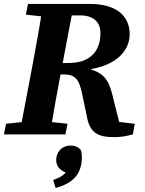

<svg xmlns="http://www.w3.org/2000/svg" viewBox="-42 -677 730 967"><path d="M-22.3 0H287.3L298.2 -53.6L160.3 -68.6H130.1L-11.2 -53.6L-22.3 0ZM55.5 0H209.2C226 -103 244.7 -207 264.4 -310.7L330.2 -657.1H175.8C159.1 -554.1 141.1 -450.1 121.4 -347.1L55.5 0ZM88.2 -603.2 225 -588.2H248L251.1 -657.1H99.1L88.2 -603.2ZM529.9 13.6C566.3 13.6 583.7 10.7 627.2 0L636.6 -53.6L474.4 -72.7L569.4 -18.7L532.9 -162.9C507.4 -270.4 495.5 -323 344.5 -341.5L345.9 -321C541.2 -330.9 611.1 -420.5 611.1 -504.6C611.1 -596.8 543.7 -657.1 412.1 -657.1H251.4L248.9 -599.4H362.3C427.4 -599.4 463.9 -567.5 463.9 -508.7C463.9 -431.5 423 -362.2 311.4 -360L201 -357.9L190.2 -302.1H280.6C338 -302.1 357 -274.7 371.1 -206.4L395.6 -90.1C409.1 -11.9 448.2 13.6 529.9 13.6ZM370.3 112.7C370.3 101 368.6 90.4 365.3 78.7C352.5 63.5 334.9 56.1 315.3 56.1C265.4 56.1 241 93 241 128.4C241 160.6 259.1 185.3 309.1 198.5L306.3 165.1C285.4 200.7 275.3 211.4 225.9 229.6L238.1 269.7C324.6 245.9 370.3 202 370.3 112.7Z"/></svg>

Font: Source Serif 4 Variable
Style: Italic
Weight: 400
Italic angle: -12°
Designer: Frank Grießhammer
Foundry: Adobe Systems Incorporated
Version: Version 4.004;hotconv 1.0.116;makeotfexe 2.5.65601